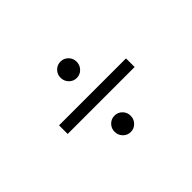

<svg xmlns="http://www.w3.org/2000/svg" viewBox="-78 -669 725 725"><g transform="rotate(-45 285.0 -306.0)"><path d="M239 -450.5Q239 -468 251.5 -480.8Q264 -493.5 282 -493.5Q300 -493.5 312.5 -480.8Q325 -468 325 -450.5Q325 -432 312.5 -419Q300 -406 282 -406Q264 -406 251.5 -419Q239 -432 239 -450.5ZM108 -327H465.5V-281H108ZM312.5 -130.5Q300 -117.5 282 -117.5Q264 -117.5 251.5 -130.5Q239 -143.5 239 -161.5Q239 -179.5 251.5 -192.2Q264 -205 282 -205Q300 -205 312.5 -192.2Q325 -179.5 325 -161.5Q325 -143.5 312.5 -130.5Z"/></g></svg>

Font: League Mono Narrow UltraLight
Style: Regular
Weight: 200
Width: 3
Designer: Tyler Finck
Foundry: The League of Moveable Type / Tyler Finck
Version: Version 2.210